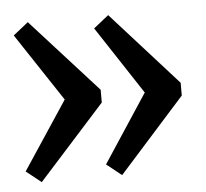

<svg xmlns="http://www.w3.org/2000/svg" viewBox="-39 -568 530 495"><g transform="rotate(-5 226.0 -320.0)"><path d="M258 -113 219 -144 355 -351V-289L219 -496L258 -527L429 -337V-304ZM50 -113 11 -144 148 -351V-289L11 -496L50 -527L222 -337V-304Z"/></g></svg>

Font: Pathway Extreme 8pt Thin 12pt Medium
Style: Regular
Weight: 500
Version: Version 1.001;gftools[0.9.26]